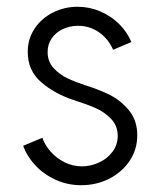

<svg xmlns="http://www.w3.org/2000/svg" viewBox="-20 -543 478 571"><path d="M48.8 -109.4 106 -133.3Q113.3 -111.8 130.4 -92.3Q147.5 -72.8 171.9 -60.5Q196.3 -48.3 223.6 -48.3Q249.5 -48.3 274.2 -59.6Q298.8 -70.8 314.5 -91.6Q330.1 -112.3 330.1 -138.7Q330.1 -168.5 310.8 -189Q291.5 -209.5 265.1 -221.2Q238.8 -232.9 200.2 -245.1Q144 -263.2 103.3 -297.9Q62.5 -332.5 62.5 -388.7Q62.5 -427.2 82.8 -457.8Q103 -488.3 137.2 -505.6Q171.4 -522.9 210.9 -522.9Q245.6 -522.9 277.8 -509.3Q310.1 -495.6 334.2 -471.7Q358.4 -447.8 370.6 -418L316.4 -395Q301.8 -428.2 273.9 -447.3Q246.1 -466.3 212.4 -466.3Q188 -466.3 167 -456.5Q146 -446.8 133.8 -429Q121.6 -411.1 121.6 -388.2Q121.6 -359.9 139.6 -340.3Q157.7 -320.8 180.7 -310.1Q203.6 -299.3 234.4 -289.1Q274.4 -276.9 306.6 -260.7Q338.9 -244.6 363.5 -214.8Q388.2 -185.1 388.2 -140.6Q388.2 -98.1 365.2 -64.2Q342.3 -30.3 304.2 -11.2Q266.1 7.8 221.7 7.8Q180.2 7.8 144.5 -8.8Q108.9 -25.4 84.2 -52.2Q59.6 -79.1 48.8 -109.4Z"/></svg>

Font: Reddit Sans Light
Style: Regular
Weight: 300
Designer: Stephen Hutchings
Foundry: Reddit
Version: Version 1.013